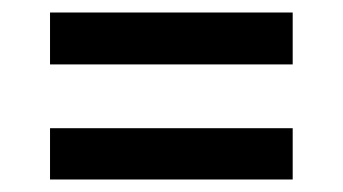

<svg xmlns="http://www.w3.org/2000/svg" viewBox="-20 -456 548 307"><path d="M60 -353V-436H448V-353ZM60 -169V-251H448V-169Z"/></svg>

Font: Bricolage Grotesque 20pt
Style: Regular
Weight: 400
Version: Version 1.001;gftools[0.9.33.dev8+g029e19f]